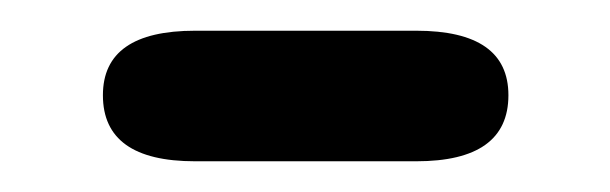

<svg xmlns="http://www.w3.org/2000/svg" viewBox="-20 -345 397 125"><path d="M107 -240Q47 -240 47 -283Q47 -325 107 -325H251Q311 -325 311 -283Q311 -240 251 -240Z"/></svg>

Font: Resource Han Rounded TW Medium
Style: Regular
Weight: 500
Designer: Cyano Hao (round all glyphs); Ryoko NISHIZUKA 西塚涼子 (kana, bopomofo & ideographs); Paul D. Hunt (Latin, Greek & Cyrillic)
Foundry: Cyano Hao
Version: 0.990